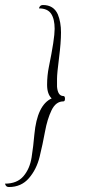

<svg xmlns="http://www.w3.org/2000/svg" viewBox="-44 -673 349 773"><path d="M164 -276.8Q145.6 -294.4 145.6 -331.6Q145.6 -368.8 152.8 -404Q176 -516.8 176 -556.8Q176 -596.8 161.6 -618Q147.2 -639.2 112.8 -639.2Q116 -652.8 128.8 -652.8Q172 -652.8 188.8 -615.2Q201.6 -584 201.6 -542.4Q201.6 -501.6 193.6 -439.2Q185.6 -376.8 185.6 -355.6Q185.6 -334.4 185.6 -324Q188.8 -286.4 211.2 -286.4Q217.6 -286.4 217.6 -275.6Q217.6 -264.8 211.2 -264.8Q180.8 -264.8 163.6 -229.2Q146.4 -193.6 137.2 -143.2Q128 -92.8 115.6 -42Q103.2 8.8 72.4 44.4Q41.6 80 -8 80Q-19.2 80 -22.4 70.4L-24 66.4Q24.8 66.4 50.4 36.4Q76 6.4 83.2 -39.2Q90.4 -84.8 94.4 -132Q105.6 -250.4 164 -276.8Z"/></svg>

Font: Rouge Script
Style: Regular
Weight: 400
Designer: Sabrina Mariela Lopez
Foundry: Typesenses
Version: Version 1.003